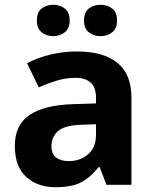

<svg xmlns="http://www.w3.org/2000/svg" viewBox="-20 -772 644 802"><path d="M302 -557Q412 -557 470.5 -509.5Q529 -462 529 -364V0H425L396 -74H392Q357 -30 318 -10Q279 10 211 10Q138 10 90 -32.5Q42 -75 42 -163Q42 -250 103 -291.5Q164 -333 286 -337L381 -340V-364Q381 -407 358.5 -427Q336 -447 296 -447Q256 -447 218 -435.5Q180 -424 142 -407L93 -508Q137 -531 190.5 -544Q244 -557 302 -557ZM323 -251Q251 -249 223 -225Q195 -201 195 -162Q195 -128 215 -113.5Q235 -99 267 -99Q315 -99 348 -127.5Q381 -156 381 -208V-253ZM134 -686Q134 -721 154 -736.5Q174 -752 202 -752Q230 -752 250.5 -736.5Q271 -721 271 -686Q271 -653 250.5 -637Q230 -621 202 -621Q174 -621 154 -637Q134 -653 134 -686ZM331 -686Q331 -721 351 -736.5Q371 -752 400 -752Q428 -752 448.5 -736.5Q469 -721 469 -686Q469 -653 448.5 -637Q428 -621 400 -621Q371 -621 351 -637Q331 -653 331 -686Z"/></svg>

Font: Noto Sans Myanmar
Style: Bold
Weight: 700
Designer: Monotype Design Team
Foundry: Monotype Imaging Inc.
Version: Version 2.107; ttfautohint (v1.8.4.7-5d5b)